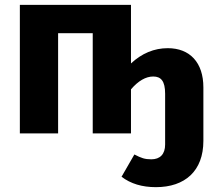

<svg xmlns="http://www.w3.org/2000/svg" viewBox="-20 -551 892 793"><path d="M673 -352C617 -352 566 -331 521 -289V-531H62V0H220V-414H363V0H521V-182C551 -217 582 -235 613 -235C645 -235 662 -216 662 -164V46C662 86 641 107 605 107C578 107 564 102 535 87L482 179C520 208 567 222 624 222C744 222 820 155 820 31V-190C820 -293 764 -352 673 -352Z"/></svg>

Font: Fira Sans
Style: Bold
Weight: 700
Designer: Carrois Corporate & Edenspiekermann AG
Foundry: Carrois Corporate GbR & Edenspiekermann AG
Version: Version 4.203